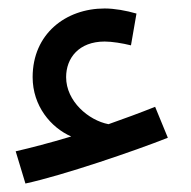

<svg xmlns="http://www.w3.org/2000/svg" viewBox="-20 -526 451 453"><path d="M40 -93C128 -112 298 -170 376 -201L346 -274C311 -260 273 -246 236 -233C189 -242 136 -287 136 -344C136 -389 166 -428 227 -428C244 -428 269 -424 289 -419L302 -494C278 -501 250 -506 227 -506C135 -506 57 -446 57 -344C57 -276 100 -225 148 -204C98 -189 52 -177 17 -169Z"/></svg>

Font: Noto Sans Arabic
Style: Regular
Weight: 400
Designer: Monotype Design Team, Nadine Chahine, Nizar Qandah and Khaled Hosny
Foundry: Monotype Imaging Inc.
Version: Version 2.012